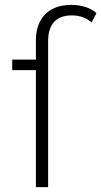

<svg xmlns="http://www.w3.org/2000/svg" viewBox="-20 -766 415 786"><path d="M127 -479V0H177V-598C177 -667 210 -703 274 -703C307 -703 334 -693 355 -674L375 -712C351 -735 311 -746 271 -746C179 -746 127 -690 127 -602V-522H30V-479Z"/></svg>

Font: Montserrat Light
Style: Regular
Weight: 300
Designer: Julieta Ulanovsky
Foundry: Julieta Ulanovsky
Version: Version 7.200